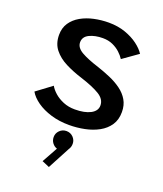

<svg xmlns="http://www.w3.org/2000/svg" viewBox="-179 -822 1067 1253"><g transform="rotate(20 355.0 -196.0)"><path d="M341 11Q272.5 11 214.8 -6.5Q157 -24 115.5 -53.2Q74 -82.5 54.5 -117L160.5 -196Q173 -173 198.8 -150.2Q224.5 -127.5 260.8 -112.5Q297 -97.5 341.5 -97.5Q409 -97.5 449.8 -119Q490.5 -140.5 490.5 -178.5Q490.5 -222 444.2 -250.2Q398 -278.5 308.5 -307Q248 -326 195.8 -352.5Q143.5 -379 111.2 -419.5Q79 -460 79 -520Q79 -569 102.8 -604Q126.5 -639 166.5 -661.8Q206.5 -684.5 256.2 -695.2Q306 -706 358 -706Q421 -706 473 -687.8Q525 -669.5 562.2 -641.5Q599.5 -613.5 618 -584L512 -509Q499.5 -529 477.5 -549.5Q455.5 -570 425 -583.8Q394.5 -597.5 356 -597.5Q302 -597.5 263.2 -578.8Q224.5 -560 224.5 -521.5Q224.5 -484.5 268.5 -459.2Q312.5 -434 390.5 -409.5Q437 -394 481 -375Q525 -356 560.2 -330.2Q595.5 -304.5 616.2 -269.2Q637 -234 637 -186Q637 -132.5 611.8 -95Q586.5 -57.5 543.8 -34Q501 -10.5 448.2 0.2Q395.5 11 341 11ZM406 118.5Q406 141.5 393.5 159L311.5 313.5L260 291.5L320 183Q300 176.5 287 159Q274 141.5 274 118.5Q274 92 293.2 72.8Q312.5 53.5 340 53.5Q368 53.5 387 72.8Q406 92 406 118.5Z"/></g></svg>

Font: League Mono SemiBold
Style: Regular
Weight: 600
Width: 6
Designer: Tyler Finck
Foundry: The League of Moveable Type / Tyler Finck
Version: Version 2.300;RELEASE